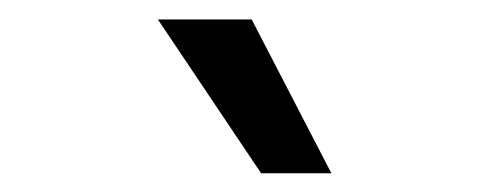

<svg xmlns="http://www.w3.org/2000/svg" viewBox="-20 -783 509 200"><path d="M144.5 -762.7H242.2L325.2 -602.5H252Z"/></svg>

Font: Pretendard Std Variable
Style: Regular
Weight: 400
Designer: Base glyphs from Inter by Rasmus Andersson; Hangeul glyphs from Noto Sans CJK(Source Han Sans) by Jang Soo-young and Kan
Foundry: Kil Hyung-jin
Version: Version 1.309;Glyphs 3.2 (3225)